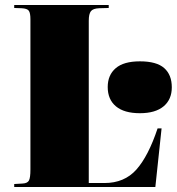

<svg xmlns="http://www.w3.org/2000/svg" viewBox="-20 -750 709 770"><path d="M37 0V-12L71 -14Q90 -15 96 -26Q102 -37 102 -70V-673Q102 -698 95.5 -707Q89 -716 66 -717L37 -718V-730H416V-718L378 -717Q353 -716 344.5 -705Q336 -694 336 -667V-16H399Q479 -16 527 -70Q575 -124 612 -235H628L603 0ZM541 -296Q478 -296 445 -323.5Q412 -351 412 -401Q412 -449 444 -476.5Q476 -504 541 -504Q608 -504 638.5 -477Q669 -450 669 -400Q669 -351 636 -323.5Q603 -296 541 -296Z"/></svg>

Font: Display Black
Style: Regular
Weight: 900
Designer: Latin by Veronika Burian and Jose Scaglione. Greek by Irene Vlachou. Cyrillic by Vera Evstafieva.
Foundry: TypeTogether
Version: Version 3.002